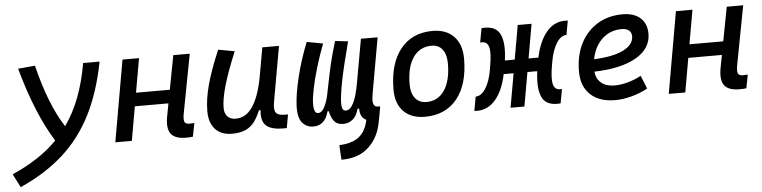

<svg xmlns="http://www.w3.org/2000/svg" viewBox="-88 -753 4821 1215"><g transform="rotate(-5 2322.5 -146.0)"><path d="M1.5 230.5 -42 145Q45.9 106.4 117.2 59.6Q188.5 12.7 244.6 -44.4Q131.3 -224.6 50.3 -517.6L158.2 -527.3Q219.7 -275.4 314.9 -129.4Q370.1 -207 406.5 -303.2Q442.9 -399.4 463.4 -517.6H567.9Q531.2 -327.6 460 -186.3Q388.7 -44.9 276.1 56.6Q163.6 158.2 1.5 230.5Z M622.6 0 713.4 -517.6H818.4L780.3 -301.3H995.1L1036.1 -517.6H1140.6L1069.3 -141.6Q1063 -106 1069.1 -91.3Q1075.2 -76.7 1101.1 -76.7Q1114.7 -76.7 1131.3 -78.1L1114.7 7.3Q1105.5 8.8 1094.5 9.3Q1083.5 9.8 1070.3 9.8Q1001 9.8 975.1 -25.1Q949.2 -60.1 963.9 -136.7L979 -216.3H765.6L727.5 0Z M1363.3 10.3Q1294.9 10.3 1257.3 -30.5Q1219.7 -71.3 1219.7 -145Q1219.7 -219.7 1243.9 -310.3Q1268.1 -400.9 1321.8 -527.3L1425.3 -508.3Q1372.1 -378.9 1348.1 -295.7Q1324.2 -212.4 1324.2 -157.2Q1324.2 -121.6 1342.8 -102.1Q1361.3 -82.5 1395 -82.5Q1460 -82.5 1502.4 -145.3Q1544.9 -208 1567.4 -325.7V-325.2L1601.6 -517.6H1707.5L1645 -165.5Q1636.7 -118.7 1649.7 -99.6Q1662.6 -80.6 1705.6 -80.6H1726.6L1711.4 4.9H1688.5Q1611.3 4.9 1579.8 -25.4Q1548.3 -55.7 1556.2 -122.6H1545.4Q1528.8 -81.5 1507.1 -51.8Q1485.4 -22 1451.2 -5.9Q1417 10.3 1363.3 10.3Z M2038.6 234.4 2033.2 141.6Q2104.5 138.2 2145 113Q2185.5 87.9 2205.1 39.1Q2212.4 20 2217.3 -3.4Q2199.7 -11.2 2189 -28.6Q2178.2 -45.9 2178.2 -78.1H2168Q2156.2 -31.7 2129.9 -11Q2103.5 9.8 2070.3 9.8Q2030.8 9.8 2011.5 -15.6Q1992.2 -41 1985.8 -78.1H1977.1Q1964.8 -31.7 1940.2 -11Q1915.5 9.8 1880.4 9.8Q1837.4 9.8 1809.8 -22.7Q1782.2 -55.2 1785.6 -133.3Q1789.1 -204.1 1814.2 -309.1Q1839.4 -414.1 1884.3 -527.3L1986.8 -508.3Q1958.5 -434.1 1937 -362.3Q1915.5 -290.5 1903.3 -231.2Q1891.1 -171.9 1890.1 -133.8Q1890.1 -123.5 1891.4 -109.1Q1892.6 -94.7 1898.7 -83.7Q1904.8 -72.8 1918 -72.8Q1940.9 -72.8 1958.3 -106Q1975.6 -139.2 1984.9 -185.1Q1998.5 -253.9 2007.6 -297.9Q2016.6 -341.8 2024.2 -373.8Q2031.7 -405.8 2040.8 -438.5Q2049.8 -471.2 2063.5 -517.6L2145.5 -508.3Q2143.6 -498 2133.5 -460.7Q2123.5 -423.3 2110.8 -371.3Q2098.1 -319.3 2086.9 -263.9Q2075.7 -208.5 2070.3 -162.1Q2064.9 -112.3 2070.6 -92.5Q2076.2 -72.8 2093.8 -72.8Q2148.4 -72.8 2178.2 -238.8L2228 -517.6L2334 -517.1L2271.5 -165.5Q2263.2 -118.7 2270 -99.6Q2276.9 -80.6 2297.9 -80.6H2312L2300.8 -16.1Q2295.9 10.7 2290.5 34.4Q2285.2 58.1 2277.3 78.1Q2249 150.4 2189.7 192.6Q2130.4 234.9 2038.6 234.4Z M2588.9 9.8Q2502.4 9.8 2453.9 -39.8Q2405.3 -89.4 2405.3 -177.7Q2405.3 -342.8 2479 -435.1Q2552.7 -527.3 2683.6 -527.3Q2770 -527.3 2818.6 -476.6Q2867.2 -425.8 2867.2 -335Q2867.2 -172.4 2793.7 -81.3Q2720.2 9.8 2588.9 9.8ZM2606.9 -82.5Q2680.2 -82.5 2721.4 -143.8Q2762.7 -205.1 2762.7 -314Q2762.7 -370.6 2738.3 -402.6Q2713.9 -434.6 2669.4 -434.6Q2594.2 -434.6 2552 -373.5Q2509.8 -312.5 2509.8 -203.6Q2509.8 -146.5 2535.4 -114.5Q2561 -82.5 2606.9 -82.5Z M2920.9 1Q2916.5 1 2912.1 0.7Q2907.7 0.5 2903.3 0L2919.4 -89.4Q2955.6 -89.8 2983.4 -133.5Q3011.2 -177.2 3023.4 -249L3027.8 -274.4Q3042 -356.9 3032.7 -392.6Q3023.4 -428.2 2989.7 -428.2Q2986.8 -428.2 2983.9 -428Q2981 -427.7 2977.5 -427.2L2994.1 -517.6Q3000 -518.6 3005.6 -518.6Q3011.2 -518.6 3016.6 -518.6Q3090.3 -518.6 3114.3 -462.2Q3138.2 -405.8 3123.5 -300.8L3186 -301.3L3224.1 -517.6H3312L3273.9 -300.8H3336.4Q3357.9 -402.8 3406 -460.7Q3454.1 -518.6 3524.4 -518.6Q3528.8 -518.6 3533.2 -518.3Q3537.6 -518.1 3542 -517.6L3525.9 -428.2Q3489.7 -427.7 3462.2 -384Q3434.6 -340.3 3421.9 -268.6L3417.5 -243.2Q3403.3 -160.6 3412.6 -125Q3421.9 -89.4 3455.6 -89.4Q3458.5 -89.4 3461.4 -89.6Q3464.4 -89.8 3467.8 -90.3L3451.2 0Q3445.3 0.5 3439.7 0.7Q3434.1 1 3428.7 1Q3355 1 3331.3 -55.2Q3307.6 -111.3 3321.8 -215.8H3259.3L3221.2 0H3133.3L3171.4 -215.8H3108.4Q3087.4 -113.8 3039.1 -56.4Q2990.7 1 2920.9 1Z M3802.2 -83Q3841.3 -83 3885.7 -95.2Q3930.2 -107.4 3971.2 -129.4L4004.9 -45.9Q3957 -19.5 3902.3 -4.9Q3847.7 9.8 3797.9 9.8Q3697.3 9.8 3640.9 -43Q3584.5 -95.7 3584.5 -189.9Q3584.5 -291.5 3622.8 -367.2Q3661.1 -442.9 3730 -485.1Q3798.8 -527.3 3890.6 -527.3Q3962.9 -527.3 4003.2 -491.2Q4043.5 -455.1 4043.5 -390.6Q4043.5 -296.4 3948 -241.2Q3852.5 -186 3681.6 -181.2Q3686 -134.8 3717.8 -108.9Q3749.5 -83 3802.2 -83ZM3686.5 -259.8Q3806.2 -264.6 3872.6 -297.1Q3939 -329.6 3939 -384.3Q3939 -407.7 3922.9 -421.1Q3906.7 -434.6 3877 -434.6Q3803.2 -434.6 3752.7 -387.2Q3702.1 -339.8 3686.5 -259.8Z M4138.2 0 4229 -517.6H4334L4295.9 -301.3H4510.7L4551.8 -517.6H4656.2L4585 -141.6Q4578.6 -106 4584.7 -91.3Q4590.8 -76.7 4616.7 -76.7Q4630.4 -76.7 4647 -78.1L4630.4 7.3Q4621.1 8.8 4610.1 9.3Q4599.1 9.8 4585.9 9.8Q4516.6 9.8 4490.7 -25.1Q4464.8 -60.1 4479.5 -136.7L4494.6 -216.3H4281.2L4243.2 0Z"/></g></svg>

Font: Cascadia Mono
Style: Italic
Weight: 400
Italic angle: -10°
Monospace: yes
Designer: Aaron Bell
Foundry: Saja Typeworks
Version: Version 2404.023; ttfautohint (v1.8.4)